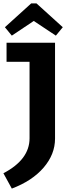

<svg xmlns="http://www.w3.org/2000/svg" viewBox="-30 -962 422 1137"><path d="M40 -751 -1 -800.8 154.8 -941.9H186L341.8 -800.8L300.8 -751L169.9 -837.9ZM145 -143.1V-596.2H8.8V-709H295.9V-141.1Q295.9 -48.3 228.5 30.3Q161.1 108.9 40 154.8L-9.8 64Q145 -17.1 145 -143.1Z"/></svg>

Font: Sarala
Style: Bold
Weight: 700
Designer: Andres Torresi
Foundry: Huerta Tipografica
Version: Version 1.004;PS 001.003;hotconv 1.0.70;makeotf.lib2.5.58329